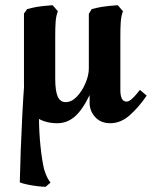

<svg xmlns="http://www.w3.org/2000/svg" viewBox="-20 -457 583 737"><path d="M72 -405 84 -422Q102 -427 121 -430.5Q140 -434 182 -437L202 -414Q195 -395 193.5 -372.5Q192 -350 192 -321V-155Q192 -108 201.5 -86.5Q211 -65 232 -65Q255 -65 275 -86Q295 -107 308 -137.5Q321 -168 321 -194V-404L332 -422Q350 -427 370 -430.5Q390 -434 432 -437L452 -414Q445 -395 443.5 -372.5Q442 -350 442 -321V-110Q442 -91 447.5 -79Q453 -67 466 -67Q474 -67 483.5 -75Q493 -83 502 -93.5Q511 -104 517 -112L543 -90Q514 -47 479 -15.5Q444 16 403 16Q367 16 345.5 -7.5Q324 -31 324 -62V-92Q296 -34 266.5 -9Q237 16 200 16Q142 16 107 -17Q72 -50 72 -135ZM73 -135 136 -136Q129 -72 129.5 -9.5Q130 53 135.5 105Q141 157 149 192Q156 214 161.5 224.5Q167 235 174 244L155 260Q142 260 122 257.5Q102 255 83.5 251Q65 247 56 243Q57 190 59.5 122.5Q62 55 65.5 -13Q69 -81 73 -135Z"/></svg>

Font: Buenard
Style: Regular
Weight: 400
Version: Version 2.000